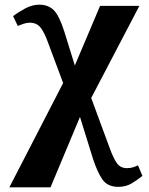

<svg xmlns="http://www.w3.org/2000/svg" viewBox="-20 -561 635 821"><path d="M20 240H196L322 -61L377 116Q396 175 418 206.5Q440 238 486 238Q518 238 542.5 223.5Q567 209 589 191L570 146Q562 150 550 154Q538 158 523 158Q495 158 480 137Q465 116 449 72L370 -142L576 -536H408L300 -281L255 -426Q233 -495 209.5 -518Q186 -541 148 -541Q118 -541 88 -525Q58 -509 36 -492L56 -450Q65 -454 79.5 -459Q94 -464 107 -464Q137 -464 153.5 -443Q170 -422 185 -380L250 -206Z"/></svg>

Font: Noto Serif SemiCondensed Extra
Style: Regular
Weight: 800
Width: 4
Designer: Monotype Design Team
Foundry: Monotype Imaging Inc.
Version: Version 1.002